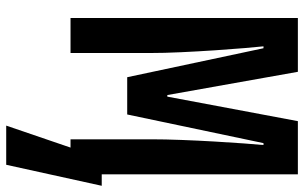

<svg xmlns="http://www.w3.org/2000/svg" viewBox="-196 -558 956 603"><g transform="rotate(90 281.5 -256.0)"><path d="M36 0V-714H205L278 -304H283L360 -714H527V-98H563L497 202H374L443 0H417V-254Q417 -296 419 -348.5Q421 -401 424 -452.5Q427 -504 430 -545Q433 -586 435 -606H429L339 -178H222L131 -606H125Q127 -588 130.5 -547Q134 -506 137.5 -453.5Q141 -401 143.5 -347Q146 -293 146 -249V0Z"/></g></svg>

Font: Noto Sans Mono SemiCondensed SemiBold
Style: Regular
Weight: 600
Width: 4
Designer: Monotype Design Team
Foundry: Monotype Imaging Inc.
Version: Version 2.014; ttfautohint (v1.8.4.7-5d5b)